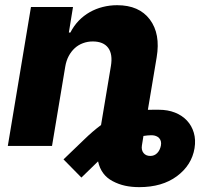

<svg xmlns="http://www.w3.org/2000/svg" viewBox="-20 -573 856 754"><path d="M10.7 0 101.6 -545.5H266.7L250.4 -445.3H256.4Q269.9 -471.6 289.2 -491.7Q308.6 -511.7 332.4 -525.2Q356.2 -538.7 383.5 -545.6Q410.9 -552.6 440 -552.6Q526.3 -552.6 568.5 -496.4Q610.8 -440 595.2 -347.7L560.7 -141.7Q571 -142 581.3 -142Q591.6 -142 602.3 -142H604Q638.8 -142 667.1 -130.9Q695.3 -119.7 714.1 -99.6Q733 -79.5 741.1 -51.8Q749.3 -24.1 744 8.9Q733 75.6 674.7 119Q616.8 161.9 527 161.9Q496.8 161.9 471.4 156.4Q446 150.9 422.6 138.5Q376.8 114.7 365.1 60.7L299.7 124.3L229.4 52.9L311.1 -25.6Q327.4 -41.5 343.8 -55.6Q360.1 -69.6 376.8 -82L415.5 -313.6Q423.3 -360.4 404.7 -385.3Q386 -410.2 344.1 -410.2Q323.9 -410.2 305.8 -403.4Q287.6 -396.7 273.6 -383.9Q259.6 -371.1 249.8 -352.8Q240.1 -334.5 236.2 -311.1L184.3 0ZM570.3 39.4Q586.3 39.4 597.3 28.2Q608.3 17 611.9 -1.4Q613.6 -11 611.7 -18.3Q609.7 -25.6 604.9 -30.7Q600.1 -35.9 593 -38.7Q585.9 -41.5 577.4 -41.9H573.9Q567.8 -41.9 560.2 -41.2Q552.6 -40.5 543.3 -39.1L537.3 -1.8Q534.4 16.3 543.7 27.9Q552.9 39.4 570.3 39.4Z"/></svg>

Font: Inter P Extra Bold
Style: Italic
Weight: 800
Italic angle: 9.39999°
Designer: Rasmus Andersson
Foundry: rsms
Version: Version 3.018;git-588b23468